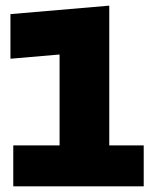

<svg xmlns="http://www.w3.org/2000/svg" viewBox="-20 -660 551 680"><path d="M27 0V-145H191V-467L17 -452V-610L367 -640V-145H489V0Z"/></svg>

Font: Changa ExtraLight
Style: Bold
Weight: 700
Version: Version 3.002; ttfautohint (v1.8.2)